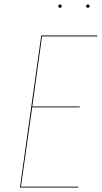

<svg xmlns="http://www.w3.org/2000/svg" viewBox="-20 -839 456 859"><path d="M255.9 -812Q255.9 -804.2 248.5 -804.2Q241.2 -804.2 241.2 -811.5Q241.2 -818.8 248.5 -818.8Q255.9 -818.8 255.9 -812ZM380.4 -812Q380.4 -804.2 373 -804.2Q365.7 -804.2 365.7 -811.5Q365.7 -818.8 373 -818.8Q380.4 -818.8 380.4 -812ZM416 -680.2 415 -676.3H168L124.5 -362.8H336.9L336.4 -358.9H124L73.7 -3.9H330.1L329.6 0H69.3L164.6 -680.2Z"/></svg>

Font: Fira Sans Compressed Four
Style: Italic
Weight: 100
Width: 3
Italic angle: -8°
Designer: Carrois Corporate & Edenspiekermann AG
Foundry: Carrois Corporate GbR & Edenspiekermann AG
Version: Version 4.203;PS 004.203;hotconv 1.0.88;makeotf.lib2.5.64775